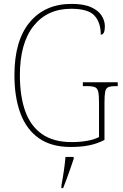

<svg xmlns="http://www.w3.org/2000/svg" viewBox="-20 -744 631 985"><path d="M342 10Q244 10 180 -34.5Q116 -79 85 -162Q54 -245 54 -358Q54 -536 132.5 -630Q211 -724 347 -724Q410 -724 447.5 -707Q485 -690 501.5 -663.5Q518 -637 518 -609Q518 -566 497 -566Q497 -628 465 -663.5Q433 -699 345 -699Q222 -699 152 -610.5Q82 -522 82 -358Q82 -252 109 -175Q136 -98 195 -56.5Q254 -15 348 -15Q389 -15 426.5 -21.5Q464 -28 488 -41V-218Q488 -255 484 -273Q480 -291 467.5 -296.5Q455 -302 430 -302H405V-322H584V-302H571Q547 -302 535 -296.5Q523 -291 519.5 -273Q516 -255 516 -218V-26Q479 -7 438 1.5Q397 10 342 10ZM295 208Q302 171 307.5 133.5Q313 96 316 61H358V71Q351 92 341.5 119.5Q332 147 322 174Q312 201 304 221H295Z"/></svg>

Font: Noto Serif Bengali SemiCondensed Thin
Style: Regular
Weight: 100
Width: 4
Designer: Juan Bruce, Universal Thirst, Indian Type Foundry and the Monotype Design Team.
Foundry: Monotype Imaging Inc.
Version: Version 2.003; ttfautohint (v1.8.4.7-5d5b)